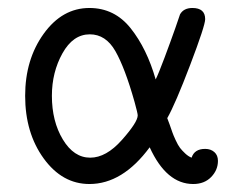

<svg xmlns="http://www.w3.org/2000/svg" viewBox="-20 -456 566 481"><path d="M43 -216Q43 -307 89.5 -371.5Q136 -436 204 -436Q267 -436 307.5 -385Q348 -334 370 -257Q377 -271 392 -311Q407 -351 419 -385Q431 -419 431 -420Q440 -436 462 -436Q494 -436 494 -408Q494 -392 456.5 -293.5Q419 -195 399 -160Q400 -158 405 -144Q410 -130 412 -124Q414 -118 420 -105Q426 -92 431 -85.5Q436 -79 444 -71.5Q452 -64 460 -61Q467 -83 494 -83Q508 -83 517 -75Q526 -67 526 -53Q526 -30 509 -12.5Q492 5 464 5Q397 5 355 -87Q287 5 204 5Q136 5 89.5 -59Q43 -123 43 -216ZM110 -216Q110 -152 137.5 -106.5Q165 -61 206 -61Q246 -61 285.5 -105.5Q325 -150 325 -167Q325 -172 317 -201Q293 -286 269 -328Q245 -370 205 -370Q163 -370 136.5 -322.5Q110 -275 110 -216Z"/></svg>

Font: CMU Typewriter Text
Style: Regular
Weight: 500
Monospace: yes
Version: Version 0.7.0